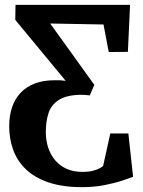

<svg xmlns="http://www.w3.org/2000/svg" viewBox="-20 -763 588 792"><path d="M318.5 9Q239 9 182 -10Q125 -29 88.5 -63.2Q52 -97.5 35 -143.2Q18 -189 18 -242.5Q18 -285.5 29.8 -320.5Q41.5 -355.5 65.2 -380.5Q89 -405.5 124.2 -418.8Q159.5 -432 207 -432Q217.5 -432.5 228.5 -431.8Q239.5 -431 251 -429.5L43 -681L44 -743H516.5L507.5 -549L428.5 -548.5L407 -662L187 -666L235 -599.5L369 -413L350.5 -369.5Q340.5 -371 330.2 -371.5Q320 -372 310.5 -372Q252.5 -370.5 221.8 -350.2Q191 -330 180 -296Q169 -262 169 -218.5Q169 -183 179.2 -152.8Q189.5 -122.5 209 -100.2Q228.5 -78 256.2 -66Q284 -54 319 -54Q347 -54 365 -59Q383 -64 392.8 -69.8Q402.5 -75.5 405.5 -79L435 -212.5H509.5L529 -34Q514.5 -28 483.5 -17.8Q452.5 -7.5 410.2 0.8Q368 9 318.5 9Z"/></svg>

Font: Merriweather 24pt SemiCondensed
Style: Bold
Weight: 700
Width: 4
Designer: Eben Sorkin
Foundry: Eben Sorkin
Version: Version 2.100